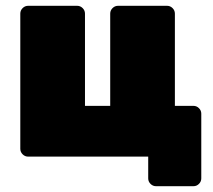

<svg xmlns="http://www.w3.org/2000/svg" viewBox="-20 -540 734 662"><path d="M491 0H77Q66 0 58 -8Q50 -16 50 -27V-493Q50 -504 58 -512Q66 -520 77 -520H246Q257 -520 265 -512Q273 -504 273 -493V-175H360V-493Q360 -504 368 -512Q376 -520 387 -520H556Q567 -520 575 -512Q583 -504 583 -493V-175H647Q658 -175 666 -167Q674 -159 674 -148V75Q674 86 666 94Q658 102 647 102H518Q507 102 499 94Q491 86 491 75Z"/></svg>

Font: Rubik One
Style: Regular
Weight: 400
Designer: Hubert and Fischer with Elvire Volk Leonovitch
Foundry: Hubert and Fischer with Elvire Volk Leonovitch
Version: Version 1.001